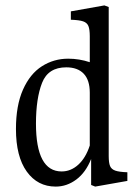

<svg xmlns="http://www.w3.org/2000/svg" viewBox="-20 -678 511 710"><path d="M451 -41V-9L332 12L317 6V-90Q297 -40 262 -14Q227 12 186 12Q119 12 79 -43.5Q39 -99 39 -201Q39 -288 65 -346.5Q91 -405 135 -433Q179 -461 232 -461Q273 -461 312 -448V-544Q312 -569 307 -581.5Q302 -594 287.5 -599Q273 -604 242 -605V-636L366 -658L382 -652V-101Q382 -76 387 -64Q392 -52 406.5 -47Q421 -42 451 -41ZM312 -140V-335Q312 -382 289.5 -405.5Q267 -429 225 -429Q158 -429 135.5 -371.5Q113 -314 113 -221Q113 -44 208 -44Q242 -44 269.5 -69Q297 -94 312 -140Z"/></svg>

Font: Gupter
Style: Regular
Weight: 400
Designer: Octavio Pardo
Version: Version 1.000